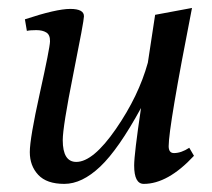

<svg xmlns="http://www.w3.org/2000/svg" viewBox="-20 -448 529 478"><path d="M337.9 9.8Q314 9.8 314 -36.1Q314 -64 331.1 -179.2Q274.9 -76.2 229.5 -33.2Q184.1 9.8 140.1 9.8Q96.2 9.8 75.2 -12.7Q54.2 -35.2 54.2 -69.3Q54.2 -103.5 79.1 -215.8Q104 -328.1 104.5 -344.7Q105 -361.3 95.2 -367.2Q85.9 -373 70.3 -373Q54.7 -373 46.9 -371.1L42 -399.9Q120.1 -425.8 154.8 -425.8Q189.5 -425.8 189 -407.2Q189 -396 162.6 -264.2Q136.2 -132.3 136.2 -99.1Q136.2 -44.9 169.9 -44.9Q211.9 -44.9 268.6 -127Q325.2 -209 348.1 -292L366.2 -411.1L458 -428.2Q399.9 -132.3 399.9 -84Q399.9 -66.9 413.1 -66.9Q431.2 -66.9 451.2 -80.1L462.9 -60.1Q397.9 9.8 337.9 9.8Z"/></svg>

Font: Unna-Italic
Style: Italic
Weight: 400
Italic angle: -8°
Designer: Jorge de Buen U.
Foundry: Omnibus-Type
Version: Version 2.006;PS 002.006;hotconv 1.0.70;makeotf.lib2.5.58329